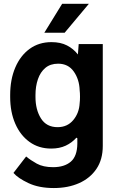

<svg xmlns="http://www.w3.org/2000/svg" viewBox="-20 -772 598 1000"><path d="M33 -267V-277Q33 -358 59.5 -420.1Q85.9 -482.2 134.2 -517.4Q182.5 -552.6 247.9 -552.6Q295.5 -552.6 329 -535.3Q362.6 -518.1 385.7 -488.3L389.9 -542.6H515.3V-11.7Q515.3 58.6 482.4 107.4Q449.6 156.2 392 181.8Q334.5 207.4 260.3 207.4Q182.5 207.4 128 181.6Q73.5 155.9 50.1 128.6L116.1 43Q137.8 61.4 171.3 80.1Q204.9 98.7 256.4 98.7Q315.3 98.7 348.7 70.1Q382.1 41.5 382.8 -23.8V-51.8L378.2 -55Q354.4 -28.4 322.1 -13.3Q289.8 1.8 246.4 1.8Q181.8 1.8 133.9 -32.7Q85.9 -67.1 59.5 -127.8Q33 -188.6 33 -267ZM164.8 -277V-267Q164.8 -200.6 193.4 -155.2Q221.9 -109.7 279.8 -109.7Q331 -109.7 361.7 -146.7Q392.4 -183.6 394.9 -234.7Q396.7 -247.9 396.7 -268.1Q396.7 -288.4 394.9 -302.2Q393.1 -358.3 364.3 -399.3Q335.6 -440.3 282.7 -440.3Q242.2 -440.3 216.1 -418.3Q190 -396.3 177.4 -359.2Q164.8 -322.1 164.8 -277ZM210.9 -601.6 303.6 -752.1H442.8L316.8 -601.6Z"/></svg>

Font: Interface
Style: Bold
Weight: 700
Designer: Rasmus Andersson
Foundry: rsms
Version: Version 1.8